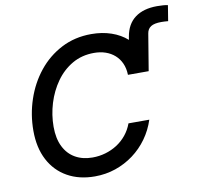

<svg xmlns="http://www.w3.org/2000/svg" viewBox="-89 -916 1059 1020"><g transform="rotate(-10 440.5 -406.5)"><path d="M615.7 -490.7 647.9 -689Q659.2 -755.9 704.3 -789.6Q749.5 -823.2 823.2 -823.2Q841.3 -823.2 856.4 -822Q871.6 -820.8 881.3 -818.4L867.7 -734.4Q858.9 -735.4 848.9 -735.8Q838.9 -736.3 831.1 -736.3Q793 -736.3 774.7 -724.6Q756.3 -712.9 752.4 -688.5L719.7 -490.7ZM341.8 10.3Q257.3 10.3 194.1 -25.4Q130.9 -61 96.2 -127.2Q61.5 -193.4 61.5 -285.2Q61.5 -372.1 88.9 -453.4Q116.2 -534.7 167.5 -598.6Q218.8 -662.6 291.3 -700.2Q363.8 -737.8 453.1 -737.8Q511.7 -737.8 560.8 -720.9Q609.9 -704.1 645.5 -672.4Q681.2 -640.6 700.4 -595Q719.7 -549.3 719.7 -490.7H607.9Q606.9 -525.9 594.7 -553Q582.5 -580.1 561.5 -598.6Q540.5 -617.2 512.2 -627Q483.9 -636.7 450.2 -636.7Q384.3 -636.7 332.5 -606.7Q280.8 -576.7 244.9 -526.1Q209 -475.6 189.9 -413.3Q170.9 -351.1 170.9 -287.1Q170.9 -223.6 192.9 -179.7Q214.8 -135.7 254.4 -113.3Q293.9 -90.8 347.2 -90.8Q383.3 -90.8 417 -100.6Q450.7 -110.4 479.7 -128.9Q508.8 -147.5 531 -174.6Q553.2 -201.7 565.9 -236.3H678.2Q660.6 -182.1 628.2 -137Q595.7 -91.8 551.3 -58.8Q506.8 -25.9 453.9 -7.8Q400.9 10.3 341.8 10.3Z"/></g></svg>

Font: Inter 17pt Medium
Style: Italic
Weight: 500
Italic angle: -9.3988°
Version: Version 4.001;git-66647c0bb